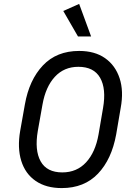

<svg xmlns="http://www.w3.org/2000/svg" viewBox="-20 -950 687 980"><path d="M596 -399 573 -264Q550 -137 480 -63.5Q410 10 295 10Q215 10 162 -26.5Q109 -63 88.5 -129Q68 -195 83 -282L107 -417Q129 -542 199 -616Q269 -690 384 -690Q464 -690 516.5 -653Q569 -616 590.5 -550.5Q612 -485 596 -399ZM506 -399Q523 -497 491 -553Q459 -609 380 -609Q307 -609 260 -558Q213 -507 197 -417L173 -282Q156 -183 187.5 -126.5Q219 -70 298 -70Q372 -70 419.5 -121.5Q467 -173 483 -264ZM378 -764 303 -894 384 -930 445 -764Z"/></svg>

Font: Inria Sans
Style: Italic
Weight: 400
Italic angle: -10°
Designer: Black Foundry Team
Foundry: Black Foundry
Version: Version 1.2; ttfautohint (v1.8.3)